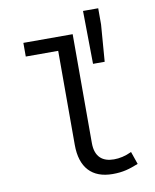

<svg xmlns="http://www.w3.org/2000/svg" viewBox="-102 -1030 904 1120"><g transform="rotate(-10 350.0 -469.5)"><path d="M468 -953 472 -639H541L558 -857V-953ZM285 -192C285 -57 352 14 474 14C536 14 574 2 627 -19L601 -94C563 -76 529 -69 496 -69C429 -69 385 -103 385 -185V-830H93V-749H285Z"/></g></svg>

Font: Kawkab Mono Light
Style: Bold
Weight: 400
Monospace: yes
Designer: Abdullah Arif
Foundry: Abdullah Arif
Version: Version 1.000;PS 000.500;hotconv 1.0.88;makeotf.lib2.5.64775